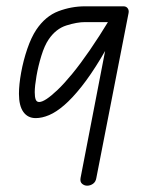

<svg xmlns="http://www.w3.org/2000/svg" viewBox="-20 -588 447 608"><path d="M40 -291Q40 -320 47 -358.5Q54 -397 66.5 -433.5Q79 -470 95 -494Q124 -537 165 -552.5Q206 -568 249 -568H343V-518H332H249Q224 -518 190.5 -507.5Q157 -497 134 -463Q121 -444 111 -411.5Q101 -379 95.5 -347Q90 -315 90 -296Q90 -281 93 -273Q96 -265 104 -265Q113 -265 127.5 -274.5Q142 -284 162.5 -303.5Q183 -323 208.5 -354Q234 -385 264 -428.5Q294 -472 328 -528H367Q331 -456 299 -403Q267 -350 238 -313.5Q209 -277 183.5 -255Q158 -233 135.5 -223.5Q113 -214 93 -214Q68 -214 54 -233.5Q40 -253 40 -291ZM256 0Q247 0 240 -6Q233 -12 235 -24L323 -479V-568H371Q380 -568 384.5 -561.5Q389 -555 387 -546L285 -24Q283 -12 274.5 -6Q266 0 256 0Z"/></svg>

Font: Edu QLD Beginners
Style: Regular
Weight: 400
Designer: Tina and Corey Anderson
Foundry: Google for Education
Version: Version 1.001